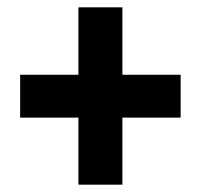

<svg xmlns="http://www.w3.org/2000/svg" viewBox="-20 -681 549 524"><path d="M194 -360H35V-477H194V-661H314V-477H473V-360H314V-177H194Z"/></svg>

Font: Noto Sans Telugu UI Condensed ExtraBold
Style: Regular
Weight: 800
Width: 3
Designer: Jelle Bosma - Monotype Design Team
Foundry: Monotype Imaging Inc.
Version: Version 2.006; ttfautohint (v1.8.4.7-5d5b)